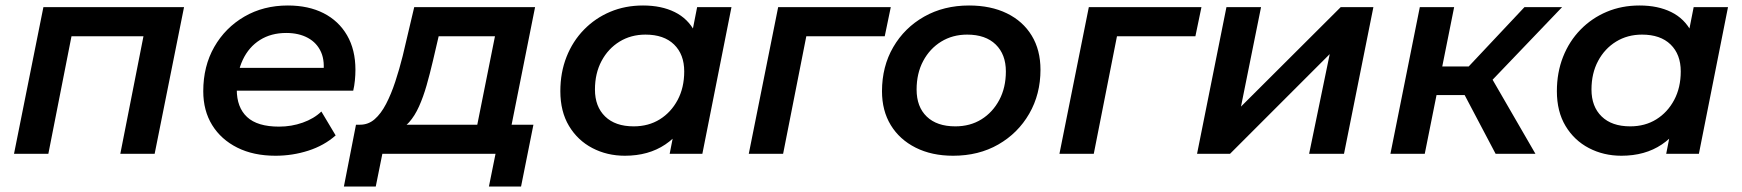

<svg xmlns="http://www.w3.org/2000/svg" viewBox="-20 -560 6343 699"><path d="M31 0 138 -534H650L543 0H418L508 -457L531 -428H210L246 -457L156 0Z M983 7Q903 7 844 -22.5Q785 -52 752.5 -104.5Q720 -157 720 -228Q720 -319 760 -389Q800 -459 869.5 -499.5Q939 -540 1028 -540Q1103 -540 1158 -512Q1213 -484 1243.5 -431.5Q1274 -379 1274 -306Q1274 -287 1272 -267Q1270 -247 1266 -230H813L827 -313H1207L1156 -285Q1164 -336 1149 -370Q1134 -404 1101 -422Q1068 -440 1022 -440Q967 -440 926.5 -414.5Q886 -389 864 -342.5Q842 -296 842 -234Q842 -169 879.5 -134Q917 -99 996 -99Q1041 -99 1082 -113.5Q1123 -128 1150 -154L1202 -67Q1160 -30 1102.5 -11.5Q1045 7 983 7Z M1708 -58 1782 -428H1577L1556 -338Q1545 -291 1533 -249Q1521 -207 1505.5 -172.5Q1490 -138 1469.5 -115Q1449 -92 1419 -86L1291 -106Q1321 -106 1344 -126Q1367 -146 1385.5 -181.5Q1404 -217 1419 -262.5Q1434 -308 1446 -356L1488 -534H1928L1833 -58ZM1232 119 1276 -106H1922L1877 119H1760L1784 0H1372L1348 119Z M2255 7Q2190 7 2136.5 -21Q2083 -49 2051.5 -101.5Q2020 -154 2020 -228Q2020 -296 2042.5 -353Q2065 -410 2106 -452Q2147 -494 2201.5 -517Q2256 -540 2321 -540Q2388 -540 2436.5 -516Q2485 -492 2510 -443.5Q2535 -395 2533 -323Q2531 -224 2497 -149.5Q2463 -75 2402 -34Q2341 7 2255 7ZM2287 -100Q2341 -100 2382 -125.5Q2423 -151 2447 -196Q2471 -241 2471 -300Q2471 -362 2434 -398Q2397 -434 2330 -434Q2277 -434 2235.5 -408.5Q2194 -383 2170 -338Q2146 -293 2146 -234Q2146 -172 2183 -136Q2220 -100 2287 -100ZM2418 0 2442 -122 2476 -264 2493 -407 2518 -534H2643L2537 0Z M2706 0 2813 -534H3223L3201 -428H2886L2921 -456L2831 0Z M3450 7Q3372 7 3313.5 -22.5Q3255 -52 3223 -104.5Q3191 -157 3191 -228Q3191 -318 3232 -388.5Q3273 -459 3344.5 -499.5Q3416 -540 3508 -540Q3587 -540 3645.5 -511.5Q3704 -483 3736 -430.5Q3768 -378 3768 -306Q3768 -217 3727 -146Q3686 -75 3614.5 -34Q3543 7 3450 7ZM3458 -100Q3512 -100 3553 -125.5Q3594 -151 3618 -196Q3642 -241 3642 -300Q3642 -362 3605 -398Q3568 -434 3501 -434Q3448 -434 3406.5 -408.5Q3365 -383 3341 -338Q3317 -293 3317 -234Q3317 -171 3354 -135.5Q3391 -100 3458 -100Z M3837 0 3944 -534H4354L4332 -428H4017L4052 -456L3962 0Z M4338 0 4445 -534H4571L4498 -172L4861 -534H4980L4873 0H4746L4821 -363L4458 0Z M5425 0 5289 -258 5393 -306 5570 0ZM5042 0 5149 -534H5274L5167 0ZM5174 -214 5193 -318H5374L5355 -214ZM5397 -252 5279 -267 5530 -534H5667Z M5883 7Q5818 7 5764.5 -21Q5711 -49 5679.5 -101.5Q5648 -154 5648 -228Q5648 -296 5670.5 -353Q5693 -410 5734 -452Q5775 -494 5829.5 -517Q5884 -540 5949 -540Q6016 -540 6064.5 -516Q6113 -492 6138 -443.5Q6163 -395 6161 -323Q6159 -224 6125 -149.5Q6091 -75 6030 -34Q5969 7 5883 7ZM5915 -100Q5969 -100 6010 -125.5Q6051 -151 6075 -196Q6099 -241 6099 -300Q6099 -362 6062 -398Q6025 -434 5958 -434Q5905 -434 5863.5 -408.5Q5822 -383 5798 -338Q5774 -293 5774 -234Q5774 -172 5811 -136Q5848 -100 5915 -100ZM6046 0 6070 -122 6104 -264 6121 -407 6146 -534H6271L6165 0Z"/></svg>

Font: MOST Montserrat SemiBold
Style: Italic
Weight: 600
Italic angle: -11.3°
Designer: Julieta Ulanovsky
Foundry: Julieta Ulanovsky
Version: Version 8.000;March 11, 2024;FontCreator 15.0.0.2926 64-bit